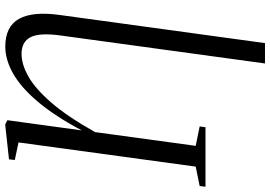

<svg xmlns="http://www.w3.org/2000/svg" viewBox="-178 -629 1022 726"><g transform="rotate(-90 333.0 -266.0)"><path d="M456 225 561.5 -545.5Q573 -627 555.5 -661.2Q538 -695.5 492.5 -695.5Q452.5 -695.5 406.5 -669.5Q360.5 -643.5 308 -583Q255.5 -522.5 196.5 -417.5L144.5 -37L218 -22L215 0H-10L-7.5 -22L66 -37L157.5 -707L91 -721L93.5 -743L221.5 -757H226.5L241.5 -749L233.5 -691L203 -468Q257 -569.5 310.8 -633.2Q364.5 -697 417.2 -727Q470 -757 519.5 -757Q596 -757 624.8 -705Q653.5 -653 639.5 -552L533 225Z"/></g></svg>

Font: Merriweather 120pt Light
Style: Italic
Weight: 300
Italic angle: -7.8°
Version: Version 2.101